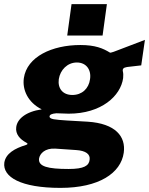

<svg xmlns="http://www.w3.org/2000/svg" viewBox="-54 -743 725 934"><path d="M466 -723H294L273 -570H445ZM240 171C428 171 534 99 548 0C559 -79 508 -142 373 -151C329 -154 289 -156 269 -157C216 -161 186 -162 187 -177C188 -185 197 -190 220 -192C236 -191 266 -190 280 -190C439 -190 533 -276 545 -363C546 -375 546 -387 544 -394C541 -407 545 -414 564 -417C585 -419 610 -422 633 -425L651 -549C616 -536 564 -516 520 -499C511 -495 484 -485 481 -487C447 -508 409 -524 337 -524C199 -524 77 -467 62 -363C54 -307 81 -245 149 -211C71 -200 30 -164 25 -125C20 -90 44 -65 74 -49C82 -45 82 -41 73 -38C17 -21 -26 4 -33 48C-42 118 47 171 240 171ZM298 -281C251 -281 226 -313 232 -358C239 -403 274 -439 320 -439C366 -439 391 -403 384 -358C378 -312 345 -281 298 -281ZM280 79C178 79 131 67 136 28C140 4 165 -23 215 -20L317 -13C363 -10 386 7 382 34C379 63 355 79 280 79Z"/></svg>

Font: United Sans ExtraBold
Style: Italic
Weight: 800
Italic angle: -8°
Designer: Pablo Impallari, Rodrigo Fuenzalida (Modified by Dan O. Williams)
Version: Version 1.000;PS 001.000;hotconv 1.0.88;makeotf.lib2.5.64775